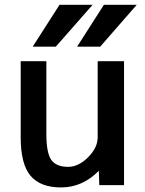

<svg xmlns="http://www.w3.org/2000/svg" viewBox="-20 -781 611 811"><path d="M231.4 -760.7H371.1L215.8 -584H118.2ZM418.9 -760.7H557.6L403.3 -584H305.7ZM397.5 -59.6Q328.1 10.7 238.3 10.7Q150.4 10.7 108.9 -38.6Q67.4 -87.9 67.4 -201.2V-522.5H175.8V-215.8Q175.8 -134.8 196.8 -105.5Q217.8 -76.2 267.6 -76.2Q311.5 -76.2 352.1 -116.7Q392.6 -157.2 392.6 -201.2V-522.5H503.9V1H399.4Z"/></svg>

Font: Gen Shin Gothic Medium
Style: Regular
Weight: 500
Designer: [Source Han Sans]
Ryoko NISHIZUKA  (kana & ideographs); Paul D. Hunt (Latin, Greek & Cyrillic); Wenlong ZHANG  (bopomofo
Version: Version 1.002.20150607